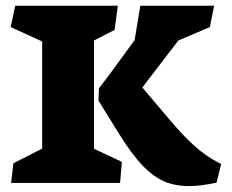

<svg xmlns="http://www.w3.org/2000/svg" viewBox="-20 -627 795 658"><path d="M124.5 -484.9V-117.7L25.9 -67.4L18.1 0H391.6L397.5 -72.3L302.2 -117.2V-488.3L372.6 -524.4L383.8 -607.4H32.2L16.6 -534.2ZM387.7 -168.9Q431.2 -98.6 468.5 -59.8Q505.9 -21 543.2 -5.1Q580.6 10.7 627.4 10.7Q667.5 10.7 722.2 -1L737.8 -64.9L725.6 -71.3Q684.6 -92.8 645.5 -127.7Q606.4 -162.6 554.7 -224.6L467.8 -327.1L591.3 -488.3L699.2 -534.2L713.9 -607.4H460.9L447.8 -528.3L441.4 -489.7L351.1 -366.2Q332 -340.8 319.3 -324.7L317.4 -282.2Z"/></svg>

Font: Neuton ExtraBold
Style: Regular
Weight: 800
Designer: Brian M Zick
Foundry: Brian M Zick
Version: Version 1.560